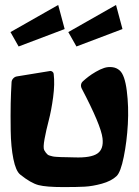

<svg xmlns="http://www.w3.org/2000/svg" viewBox="-20 -743 557 770"><path d="M54.7 -556.6 22 -614.3 213.4 -723.1 239.3 -626.5ZM286.6 -556.6 253.9 -614.3 445.3 -723.1 471.2 -626.5ZM47.4 -436.5 179.2 -458Q179.7 -458 180.7 -458.3Q181.6 -458.5 181.6 -458.5Q186.5 -458.5 190.7 -455.1Q194.8 -451.7 195.3 -446.8Q200.2 -406.2 193.1 -353.3Q186 -300.3 175.5 -260.3Q165 -220.2 158.7 -185.8Q152.3 -151.4 157.2 -141.1Q160.2 -135.3 163.6 -131.1Q167 -127 170.2 -123.8Q173.3 -120.6 179.7 -118.9Q186 -117.2 190.4 -116Q194.8 -114.7 205.8 -114Q216.8 -113.3 224.1 -113Q231.4 -112.8 248.8 -112.5Q266.1 -112.3 278.3 -111.8Q344.2 -109.4 370.4 -127.2Q396.5 -145 391.1 -189Q384.8 -241.2 307.6 -388.2Q304.7 -394 304.7 -399.4Q304.7 -410.2 312.5 -417Q323.2 -426.8 335 -435.8Q346.7 -444.8 364.3 -455.1Q381.8 -465.3 397.5 -470.5Q413.1 -475.6 430.2 -473.6Q447.3 -471.7 460 -460.4Q480.5 -442.4 488.5 -378.7Q496.6 -314.9 492.7 -245.1Q488.8 -175.3 476.3 -113.8Q463.9 -52.2 447.3 -36.6Q425.8 -16.6 388.4 -6.3Q351.1 3.9 319.8 5.6Q288.6 7.3 234.4 7.3Q165.5 7.3 134.5 -0.7Q103.5 -8.8 61 -43Q43.5 -57.1 33.7 -105.2Q23.9 -153.3 22.9 -218.5Q22 -283.7 22.9 -327.6Q23.9 -371.6 26.4 -413.6Q26.9 -421.9 33 -428.5Q39.1 -435.1 47.4 -436.5Z"/></svg>

Font: Some Time Later
Style: Regular
Weight: 400
Version: Version 003.300